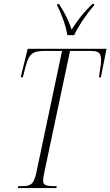

<svg xmlns="http://www.w3.org/2000/svg" viewBox="-20 -964 566 984"><path d="M325 -784H360C383 -832 418 -885 462 -936L463 -944H454C404 -897 372 -851 347 -812C331 -860 314 -895 282 -944H274L273 -936C293 -898 319 -829 325 -784ZM72 0H269L271 -10H260C224 -10 201 -12 201 -37C201 -52 204 -66 208 -85L339 -703H443C484 -703 498 -694 498 -657C498 -636 494 -613 487 -568H497L526 -714H122L86 -568H97L111 -622C129 -694 152 -703 214 -703H298L167 -83C153 -13 134 -10 86 -10H73Z"/></svg>

Font: Noto Serif Display ExtraCondensed ExtraLight
Style: Italic
Weight: 200
Width: 2
Italic angle: -12°
Designer: Monotype Design Team
Foundry: Monotype Imaging Inc.
Version: Version 2.009